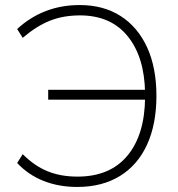

<svg xmlns="http://www.w3.org/2000/svg" viewBox="-20 -733 707 761"><path d="M286 8Q213 8 152.5 -16Q92 -40 48 -87L70 -122Q117 -75 169 -54Q221 -33 287 -33Q416 -33 485 -116Q554 -199 555 -347L575 -338H171V-377H574L555 -364Q553 -507 486 -589.5Q419 -672 297 -672Q231 -672 178 -651Q125 -630 70 -583L48 -618Q99 -665 161 -689Q223 -713 296 -713Q390 -713 458 -669.5Q526 -626 563 -545.5Q600 -465 600 -353Q600 -241 563 -160Q526 -79 455.5 -35.5Q385 8 286 8Z"/></svg>

Font: Nunito Sans 12pt ExtraLight
Style: Regular
Weight: 200
Designer: Vernon Adams
Foundry: Vernon Adams
Version: Version 3.101;gftools[0.9.27]